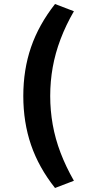

<svg xmlns="http://www.w3.org/2000/svg" viewBox="-20 -741 424 956"><path d="M254 195Q173 93 134.5 -19.5Q96 -132 96 -263Q96 -394 134.5 -506Q173 -618 254 -721L348 -685Q308 -616 281.5 -546Q255 -476 242.5 -406Q230 -336 230 -263Q230 -191 242.5 -120.5Q255 -50 281.5 19.5Q308 89 348 159Z"/></svg>

Font: Nunito Sans 6pt
Style: Bold
Weight: 700
Version: Version 3.101;gftools[0.9.27]